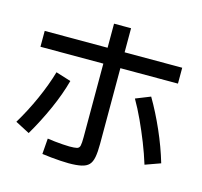

<svg xmlns="http://www.w3.org/2000/svg" viewBox="-113 -939 1107 1052"><g transform="rotate(15 440.0 -412.5)"><path d="M212.2 -23.3 218.9 -112.2Q238.9 -108.9 261.7 -106.7Q284.4 -104.4 306.7 -102.8Q328.9 -101.1 344.4 -101.1Q373.3 -101.1 386.7 -104.4Q400 -107.8 403.3 -122.2Q406.7 -136.7 406.7 -170V-814.4H503.3V-157.8Q503.3 -112.2 497.8 -82.8Q492.2 -53.3 477.8 -38.3Q463.3 -23.3 435.6 -17.2Q407.8 -11.1 363.3 -11.1Q344.4 -11.1 317.8 -12.8Q291.1 -14.4 263.9 -17.2Q236.7 -20 212.2 -23.3ZM28.9 -156.7Q74.4 -232.2 111.7 -315.6Q148.9 -398.9 171.1 -475.6L256.7 -448.9Q235.6 -370 196.7 -282.8Q157.8 -195.6 110 -114.4ZM767.8 -111.1Q750 -168.9 726.7 -227.8Q703.3 -286.7 677.2 -343.3Q651.1 -400 623.3 -447.8L706.7 -481.1Q751.1 -405.6 790 -317.2Q828.9 -228.9 854.4 -142.2ZM50 -587.8V-677.8H830V-587.8Z"/></g></svg>

Font: Paperlogy 5 Medium
Style: Regular
Weight: 500
Designer: redesigned by Lee Juim, glyphs from Gmarket Sans & Montserrat
Foundry: PT&
Version: Version 1.001